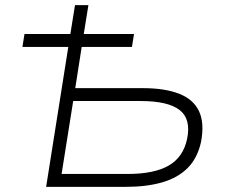

<svg xmlns="http://www.w3.org/2000/svg" viewBox="-20 -725 882 745"><path d="M159 0 245 -543H67L75 -593H253L271 -705H323L305 -593H500L492 -543H297L272 -383H534Q619 -383 674.5 -361.5Q730 -340 752 -294Q774 -248 760 -174Q746 -111 708 -73Q670 -35 609.5 -17.5Q549 0 469 0ZM219 -50H475Q578 -50 634.5 -82.5Q691 -115 706 -186Q722 -263 677 -298Q632 -333 526 -333H264Z"/></svg>

Font: Nunito Sans 7pt SemiExpanded ExtraLight
Style: Italic
Weight: 250
Width: 6
Italic angle: -9°
Designer: Vernon Adams
Foundry: Vernon Adams
Version: Version 3.101;gftools[0.9.27]